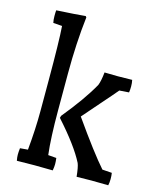

<svg xmlns="http://www.w3.org/2000/svg" viewBox="-105 -756 686 832"><g transform="rotate(15 238.0 -340.5)"><path d="M93 -232V-369Q93 -549 88 -614L48 -617Q45 -630 45 -647.5Q45 -665 46 -673Q137 -678 176 -682L180 -677Q166 -558 166 -421V-256Q166 -133 175 -58L212 -55Q214 -39 214 -27.5Q214 -16 211 1Q176 0 130 0Q84 0 50 1Q47 -14 47 -25.5Q47 -37 49 -55L84 -58Q93 -152 93 -232ZM318 -467Q343 -466 378.5 -466Q414 -466 442 -467Q445 -454 445 -438.5Q445 -423 443 -411L400 -408Q382 -386 336 -334Q290 -282 268 -256Q365 -118 418 -58L461 -55Q463 -43 463 -27.5Q463 -12 460 1Q424 0 384 0Q344 0 318 1Q314 -41 307 -58Q272 -127 182 -227L185 -237Q264 -333 306 -408Q314 -428 318 -467Z"/></g></svg>

Font: Port Lligat Slab
Style: Regular
Weight: 400
Designer: Dario Muhafara, Eduardo Rodriguez Tunni
Foundry: Tipo
Version: Version 1.002